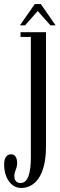

<svg xmlns="http://www.w3.org/2000/svg" viewBox="-72 -683 296 952"><path d="M33.5 249Q8 249 -11.2 233.5Q-30.5 218 -41 191.5Q-51.5 165 -51.5 131.5Q-51.5 107.5 -42.2 94.8Q-33 82 -17.5 82Q-2 82 5.5 94Q13 106 13 125Q13 137.5 9.8 148Q6.5 158.5 2.8 168.2Q-1 178 -1 188.5Q-1 203 3.8 211Q8.5 219 15.8 221.8Q23 224.5 29.5 224.5Q56 224.5 68.5 192Q81 159.5 81 97.5V-500H30V-523.5H156V40.5Q156 99 145.8 139Q135.5 179 118 203.2Q100.5 227.5 78.8 238.2Q57 249 33.5 249ZM27 -557.5 100.5 -663H130.5L203.5 -557.5H178L115 -628.5L52.5 -557.5Z"/></svg>

Font: Imbue 48pt
Style: Regular
Weight: 400
Designer: Tyler Finck
Foundry: Etcetera Type Company
Version: Version 1.102